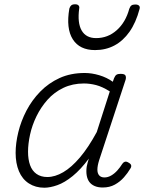

<svg xmlns="http://www.w3.org/2000/svg" viewBox="-20 -860 673 897"><path d="M187 17Q146 17 115 -3Q84 -23 68.5 -60Q53 -97 53 -146Q53 -191 65.5 -242.5Q78 -294 103.5 -343Q129 -392 168 -432Q207 -472 258.5 -495.5Q310 -519 376 -519Q409 -519 444 -508.5Q479 -498 507 -478L513 -495Q518 -507 524.5 -511Q531 -515 543 -515Q562 -515 566 -507.5Q570 -500 567 -488L443 -111Q435 -85 435 -67.5Q435 -50 443.5 -40.5Q452 -31 468 -31Q484 -31 499.5 -40Q515 -49 528 -63.5Q541 -78 551 -94Q555 -101 562.5 -104Q570 -107 581 -100Q592 -94 593 -86.5Q594 -79 588 -71Q577 -52 559 -31.5Q541 -11 516.5 2.5Q492 16 460 16Q438 16 422 9Q406 2 397 -10.5Q388 -23 385 -41Q382 -59 385 -81Q387 -91 389.5 -100.5Q392 -110 395 -119Q357 -68 319.5 -37.5Q282 -7 248 5Q214 17 187 17ZM111 -151Q111 -115 120.5 -88.5Q130 -62 150.5 -47.5Q171 -33 201 -33Q237 -33 275.5 -55.5Q314 -78 353.5 -124.5Q393 -171 432 -243L493 -433Q458 -455 429 -462.5Q400 -470 372 -470Q319 -470 276 -449.5Q233 -429 202 -394Q171 -359 150.5 -317Q130 -275 120.5 -231.5Q111 -188 111 -151ZM424 -626Q352 -626 320 -676.5Q288 -727 304 -820Q307 -830 313 -835Q319 -840 331 -840Q342 -840 347 -834.5Q352 -829 350 -820Q341 -753 361.5 -717.5Q382 -682 429 -682Q484 -682 525.5 -719Q567 -756 584 -819Q588 -830 594 -834.5Q600 -839 612 -839Q624 -839 629.5 -833.5Q635 -828 632 -818Q615 -754 585 -711.5Q555 -669 514.5 -647.5Q474 -626 424 -626Z"/></svg>

Font: Playwrite CO ExtraLight
Style: Regular
Weight: 250
Version: Version 1.002